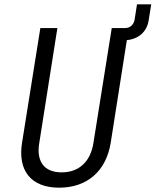

<svg xmlns="http://www.w3.org/2000/svg" viewBox="-20 -860 721 890"><path d="M254 10C386 10 472 -69 493 -197L568 -674C622 -679 661 -713 669 -765L681 -840H615L604 -769C600 -746 583 -730 561 -730H498L413 -197C400 -113 348 -61 266 -61C183 -61 148 -113 162 -197L246 -730H167L82 -197C62 -70 123 10 254 10Z"/></svg>

Font: JetBrains Mono Light
Style: Italic
Weight: 336
Italic angle: -9°
Monospace: yes
Designer: Philipp Nurullin, Konstantin Bulenkov
Foundry: JetBrains
Version: Version 2.305